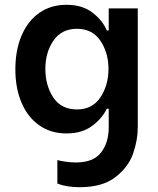

<svg xmlns="http://www.w3.org/2000/svg" viewBox="-20 -562 657 800"><path d="M219 203V105Q229 108 252 111.5Q275 115 296 115Q369 115 401 73.5Q433 32 433 -31V-109H425Q406 -69 364 -37.5Q322 -6 257 -6Q192 -6 144 -39.5Q96 -73 70 -133.5Q44 -194 44 -273Q44 -353 70 -414Q96 -475 144 -508.5Q192 -542 257 -542Q324 -542 366.5 -508.5Q409 -475 425 -435H433V-527H554V-31Q554 22 534.5 78Q515 134 461 176Q407 218 312 218Q258 218 219 203ZM432 -275Q432 -342 398.5 -392Q365 -442 301 -442Q236 -442 202.5 -392.5Q169 -343 169 -275Q169 -206 202 -156Q235 -106 301 -106Q365 -106 398.5 -156.5Q432 -207 432 -275Z"/></svg>

Font: Be Vietnam SemiBold
Style: Regular
Weight: 600
Designer: Gabriel Lam
Foundry: TypeRant
Version: Version 4.000